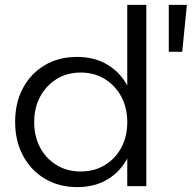

<svg xmlns="http://www.w3.org/2000/svg" viewBox="-20 -762 785 786"><path d="M295 -529Q368 -529 422 -496Q476 -463 505.5 -403.5Q535 -344 534 -263Q535 -182 505.5 -122Q476 -62 422.5 -29Q369 4 296 4Q221 4 163.5 -30.5Q106 -65 74 -125Q42 -185 42 -263Q42 -342 74 -401.5Q106 -461 163 -495Q220 -529 295 -529ZM310 -465Q255 -465 212 -438.5Q169 -412 144.5 -366.5Q120 -321 120 -262Q120 -203 144.5 -157.5Q169 -112 212 -86Q255 -60 310 -60Q366 -60 409 -86Q452 -112 476.5 -157.5Q501 -203 501 -262Q501 -321 476.5 -366.5Q452 -412 409 -438.5Q366 -465 310 -465ZM501 -742H579V0H501ZM671 -742H745L726 -550H671Z"/></svg>

Font: Alexandria Light
Style: Regular
Weight: 300
Designer: Mohamed Gaber
Foundry: Kief Type Foundry
Version: Version 5.100